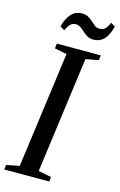

<svg xmlns="http://www.w3.org/2000/svg" viewBox="-147 -997 662 1055"><g transform="rotate(15 183.5 -469.5)"><path d="M-8.5 0 -5.5 -26.5 68.5 -41 157.5 -701 88 -715 91.5 -743H341.5L338 -715L265 -701L176.5 -41L250 -26.5L247.5 0ZM277.5 -816Q258 -816 243.5 -824.8Q229 -833.5 217 -844.5Q205 -855.5 193 -864.2Q181 -873 166.5 -873Q146 -873 133.5 -859.2Q121 -845.5 111.5 -824.5L86.5 -839Q97 -883.5 121 -911.2Q145 -939 183.5 -939Q205 -939 219.8 -930.2Q234.5 -921.5 246.2 -910.5Q258 -899.5 269.2 -891Q280.5 -882.5 295 -882.5Q315.5 -882 327.8 -894Q340 -906 350 -931L374.5 -916Q364 -868 340.2 -842Q316.5 -816 277.5 -816Z"/></g></svg>

Font: Merriweather 96pt
Style: Italic
Weight: 400
Italic angle: -7.8°
Version: Version 2.101